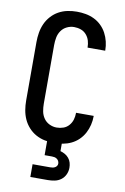

<svg xmlns="http://www.w3.org/2000/svg" viewBox="-103 -802 706 1082"><g transform="rotate(10 250.0 -261.5)"><path d="M247 8Q220 8 193.5 2.5Q167 -3 143.5 -16Q120 -29 101.5 -49.5Q83 -70 72 -94.5Q61 -119 56.5 -146Q52 -173 52 -200V-535Q52 -562 56.5 -589Q61 -616 72 -640.5Q83 -665 101.5 -685.5Q120 -706 143.5 -719Q167 -732 193.5 -737.5Q220 -743 247 -743Q273 -743 298 -738.5Q323 -734 346 -723Q369 -712 387.5 -694Q406 -676 418 -653.5Q430 -631 436 -606Q442 -581 442 -556V-554H341V-555Q341 -575 335.5 -593.5Q330 -612 317 -627Q304 -642 285.5 -648.5Q267 -655 247 -655Q226 -655 206 -645.5Q186 -636 173.5 -618Q161 -600 157 -578.5Q153 -557 153 -535V-200Q153 -178 157 -156.5Q161 -135 173.5 -117Q186 -99 206 -89.5Q226 -80 247 -80Q267 -80 285.5 -86.5Q304 -93 317 -108Q330 -123 335.5 -141.5Q341 -160 341 -180V-181H442V-179Q442 -154 436 -129Q430 -104 418 -81.5Q406 -59 387.5 -41Q369 -23 346 -12Q323 -1 298 3.5Q273 8 247 8ZM150 220V147H250Q257 147 264 146Q271 145 277.5 141.5Q284 138 288 132Q292 126 292 119Q292 111 288.5 104Q285 97 278.5 92.5Q272 88 265 86.5Q258 85 250 85H208V-80H292V47Q306 51 318.5 58Q331 65 340.5 76.5Q350 88 354 102Q358 116 358 131Q358 151 349.5 169.5Q341 188 325 200Q309 212 289.5 216Q270 220 250 220Z"/></g></svg>

Font: Iosevka Custom Semibold
Style: Regular
Weight: 600
Designer: Belleve Invis
Foundry: Belleve Invis
Version: Version 27.0.2; ttfautohint (v1.8.4)